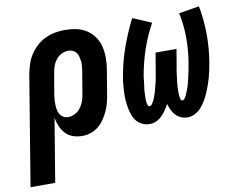

<svg xmlns="http://www.w3.org/2000/svg" viewBox="-114 -635 1194 958"><g transform="rotate(-10 483.0 -156.5)"><path d="M91 215H-34L58 -343Q63 -368 71 -392.5Q79 -417 93.5 -439Q108 -461 128 -479Q148 -497 172 -508Q196 -519 221 -523.5Q246 -528 270 -528Q300 -528 328.5 -522Q357 -516 380 -501Q403 -486 419 -463Q435 -440 441.5 -412.5Q448 -385 448 -355.5Q448 -326 443 -297L423 -177Q420 -156 414.5 -135Q409 -114 400 -93.5Q391 -73 378 -54Q365 -35 347.5 -20.5Q330 -6 308.5 1Q287 8 266 8Q241 8 219 0.5Q197 -7 181.5 -23.5Q166 -40 157 -61Q148 -82 144 -105ZM212 -97Q229 -97 245.5 -105Q262 -113 273.5 -127.5Q285 -142 291.5 -159Q298 -176 301 -194L321 -314Q323 -326 324 -338Q325 -350 323.5 -361.5Q322 -373 319 -384.5Q316 -396 309.5 -404.5Q303 -413 293 -418Q283 -423 270 -423Q253 -423 236 -415Q219 -407 207.5 -392.5Q196 -378 190 -361Q184 -344 181 -326L163 -221Q161 -208 160 -195Q159 -182 159.5 -169Q160 -156 162 -143.5Q164 -131 170.5 -120.5Q177 -110 187.5 -103.5Q198 -97 212 -97Z M608 8Q588 8 570.5 0Q553 -8 541.5 -22Q530 -36 523.5 -54Q517 -72 513.5 -91Q510 -110 508.5 -129.5Q507 -149 508 -168.5Q509 -188 510.5 -208Q512 -228 516 -248Q528 -320 553 -390.5Q578 -461 612 -528L706 -488Q672 -426 650.5 -361.5Q629 -297 618 -232Q617 -226 616.5 -219Q616 -212 615 -205.5Q614 -199 613.5 -192.5Q613 -186 611.5 -179Q610 -172 609.5 -165.5Q609 -159 609 -152.5Q609 -146 608.5 -139.5Q608 -133 608 -126.5Q608 -120 608 -113.5Q608 -107 609 -100.5Q610 -94 612.5 -87Q615 -80 621 -80Q628 -80 633 -86.5Q638 -93 641.5 -99.5Q645 -106 647.5 -112.5Q650 -119 652.5 -125.5Q655 -132 657 -138.5Q659 -145 661 -152Q663 -159 664.5 -165.5Q666 -172 668 -179Q670 -186 671.5 -192.5Q673 -199 674.5 -206Q676 -213 677 -219.5Q678 -226 679 -233Q680 -240 681.5 -246.5Q683 -253 684 -260L697 -338H803L790 -260Q789 -253 787.5 -246.5Q786 -240 785 -233.5Q784 -227 783 -220Q782 -213 781.5 -206.5Q781 -200 780 -193.5Q779 -187 778 -180Q777 -173 776.5 -166.5Q776 -160 775.5 -153.5Q775 -147 775 -140Q775 -133 775 -126.5Q775 -120 775 -113.5Q775 -107 776 -100.5Q777 -94 779 -87Q781 -80 787 -80Q794 -80 799 -86.5Q804 -93 807 -99Q810 -105 812.5 -111.5Q815 -118 817.5 -124.5Q820 -131 822.5 -138Q825 -145 827 -151.5Q829 -158 830.5 -164.5Q832 -171 833.5 -177.5Q835 -184 836.5 -191Q838 -198 839.5 -204.5Q841 -211 842.5 -217.5Q844 -224 845 -231Q846 -238 847.5 -244.5Q849 -251 850 -258Q861 -322 860.5 -386.5Q860 -451 847 -511L950 -528Q963 -460 964 -389Q965 -318 953 -246Q950 -227 946 -208Q942 -189 937 -170.5Q932 -152 925.5 -133.5Q919 -115 911 -96.5Q903 -78 893 -60.5Q883 -43 869.5 -27.5Q856 -12 837.5 -2Q819 8 800 8Q782 8 766.5 1.5Q751 -5 739.5 -17Q728 -29 721 -44.5Q714 -60 709 -76Q701 -61 691.5 -46.5Q682 -32 669.5 -19.5Q657 -7 640.5 0.5Q624 8 608 8Z"/></g></svg>

Font: Iosevka Term Curly Extrabold
Style: Italic
Weight: 800
Italic angle: -9°
Designer: Belleve Invis
Foundry: Belleve Invis
Version: Version 32.3.0